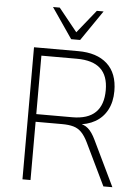

<svg xmlns="http://www.w3.org/2000/svg" viewBox="-61 -974 745 1021"><g transform="rotate(5 311.5 -463.5)"><path d="M98 0V-705H334Q434 -705 489 -655Q544 -605 544 -510Q544 -452 521.5 -409.5Q499 -367 458 -343.5Q417 -320 359 -316L364 -323L370 -322Q399 -320 420.5 -301.5Q442 -283 461 -243L578 0H530L421 -226Q405 -259 386.5 -278Q368 -297 343 -304Q318 -311 282 -311H141V0ZM141 -352H333Q416 -352 457 -392Q498 -432 498 -511Q498 -588 456.5 -626Q415 -664 330 -664H141ZM291 -765 180 -927H216L315 -804L414 -927H450L339 -765Z"/></g></svg>

Font: Nunito Sans 10pt SemiCondensed ExtraLight
Style: Regular
Weight: 250
Width: 4
Designer: Vernon Adams
Foundry: Vernon Adams
Version: Version 3.101;gftools[0.9.27]